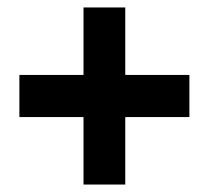

<svg xmlns="http://www.w3.org/2000/svg" viewBox="-20 -610 566 515"><path d="M488 -409H316V-590H204V-409H32V-296H204V-115H316V-296H488Z"/></svg>

Font: Bluebird
Style: Nrw
Weight: 400
Designer: Jasper
Foundry: Cannot Into Space Fonts
Version: Version 0.98